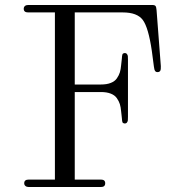

<svg xmlns="http://www.w3.org/2000/svg" viewBox="-20 -750 740 770"><path d="M384.8 -411.1Q408.2 -411.1 424.3 -417.5Q440.4 -423.8 448.7 -435.8Q457 -447.8 460.7 -459.7Q464.4 -471.7 465.8 -488.8L467.8 -506.8Q468.3 -510.3 468.8 -516.1Q469.2 -522 469.5 -524.7Q469.7 -527.3 470.7 -530.8Q471.7 -534.2 473.6 -535.4Q475.6 -536.6 479 -537.1Q485.8 -537.6 489 -533.4Q492.2 -529.3 492.7 -524.7Q493.2 -520 493.2 -509.8Q493.2 -507.8 493.2 -506.8V-285.2Q493.2 -284.2 493.2 -282.2Q493.2 -272 492.7 -267.3Q492.2 -262.7 489 -258.5Q485.8 -254.4 479 -254.9Q475.6 -255.4 473.6 -256.6Q471.7 -257.8 470.7 -261.2Q469.7 -264.6 469.5 -267.3Q469.2 -270 468.8 -275.9Q468.3 -281.7 467.8 -285.2L465.8 -303.2Q464.4 -320.3 460.7 -332.3Q457 -344.2 448.7 -356.2Q440.4 -368.2 424.3 -374.5Q408.2 -380.9 384.8 -380.9H279.8V-29.8H384.8Q401.9 -29.8 401.9 -15.1Q401.9 0 384.8 0H95.2Q86.9 0 82 -4.2Q77.1 -8.3 77.1 -15.1Q77.1 -29.8 95.2 -29.8H200.2V-700.2H92.8Q75.2 -700.2 75.2 -714.8Q75.2 -721.7 79.8 -725.8Q84.5 -730 92.8 -730H590.8Q600.6 -730 603.8 -725.8Q606.9 -721.7 607.9 -709L625 -484.9Q625.5 -471.7 623 -466.8Q620.6 -461.9 613.8 -460.9Q606.4 -460 602.5 -464.8Q598.6 -469.7 597.2 -482.9Q590.3 -536.1 588.9 -545.9Q575.2 -639.6 552.7 -669.9Q530.3 -700.2 472.2 -700.2H279.8V-411.1Z"/></svg>

Font: Director Light
Style: Regular
Weight: 100
Designer: Ange Degheest & May Jolivet & Justine Herbel
Foundry: Velvetyne Type Foundry
Version: Version 1.000;FEAKit 1.0